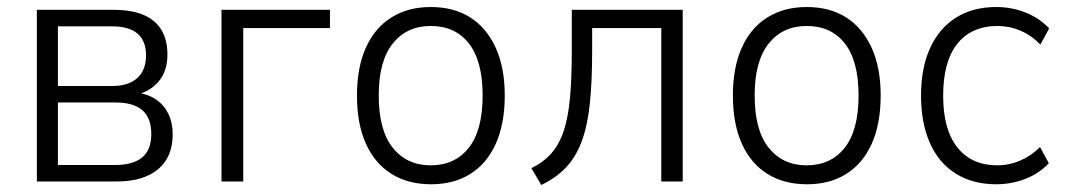

<svg xmlns="http://www.w3.org/2000/svg" viewBox="-20 -517 3038 547"><path d="M85 0V-489H303Q355 -489 389 -474.5Q423 -460 440 -431.5Q457 -403 457 -361Q457 -317 434.5 -288Q412 -259 370 -247L372 -253Q404 -248 426 -232.5Q448 -217 460 -192Q472 -167 472 -134Q472 -70 430.5 -35Q389 0 312 0ZM145 -47H309Q359 -47 385 -68.5Q411 -90 411 -135Q411 -181 385.5 -203Q360 -225 310 -225H145ZM145 -272H300Q346 -272 371 -294.5Q396 -317 396 -359Q396 -401 371.5 -421.5Q347 -442 299 -442H145Z M611 0V-489H920V-437H673V0Z M1208 8Q1143 8 1095.5 -21.5Q1048 -51 1022.5 -107.5Q997 -164 997 -245Q997 -325 1022.5 -381.5Q1048 -438 1095.5 -467.5Q1143 -497 1207 -497Q1273 -497 1319.5 -467.5Q1366 -438 1392 -381.5Q1418 -325 1418 -245Q1418 -164 1392.5 -107.5Q1367 -51 1320 -21.5Q1273 8 1208 8ZM1207 -46Q1276 -46 1315.5 -96Q1355 -146 1355 -245Q1355 -343 1316 -393Q1277 -443 1207 -443Q1139 -443 1099 -393Q1059 -343 1059 -245Q1059 -146 1099 -96Q1139 -46 1207 -46Z M1522 10 1494 -38Q1529 -55 1551.5 -81Q1574 -107 1586.5 -145.5Q1599 -184 1604 -239.5Q1609 -295 1609 -372V-489H1925V0H1864V-437H1667V-370Q1667 -285 1660.5 -222.5Q1654 -160 1637.5 -115Q1621 -70 1592.5 -40Q1564 -10 1522 10Z M2279 8Q2214 8 2166.5 -21.5Q2119 -51 2093.5 -107.5Q2068 -164 2068 -245Q2068 -325 2093.5 -381.5Q2119 -438 2166.5 -467.5Q2214 -497 2278 -497Q2344 -497 2390.5 -467.5Q2437 -438 2463 -381.5Q2489 -325 2489 -245Q2489 -164 2463.5 -107.5Q2438 -51 2391 -21.5Q2344 8 2279 8ZM2278 -46Q2347 -46 2386.5 -96Q2426 -146 2426 -245Q2426 -343 2387 -393Q2348 -443 2278 -443Q2210 -443 2170 -393Q2130 -343 2130 -245Q2130 -146 2170 -96Q2210 -46 2278 -46Z M2818 8Q2752 8 2703.5 -22Q2655 -52 2629.5 -109Q2604 -166 2604 -245Q2604 -324 2630 -380.5Q2656 -437 2704 -467Q2752 -497 2818 -497Q2863 -497 2902.5 -481Q2942 -465 2969 -436L2944 -390Q2919 -416 2887.5 -429.5Q2856 -443 2822 -443Q2748 -443 2707.5 -392.5Q2667 -342 2667 -244Q2667 -148 2707.5 -97Q2748 -46 2821 -46Q2855 -46 2886.5 -59.5Q2918 -73 2943 -98L2968 -52Q2941 -23 2901.5 -7.5Q2862 8 2818 8Z"/></svg>

Font: Nunito Sans 10pt SemiCondensed Light
Style: Regular
Weight: 300
Width: 4
Designer: Vernon Adams
Foundry: Vernon Adams
Version: Version 3.101;gftools[0.9.27]